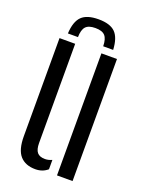

<svg xmlns="http://www.w3.org/2000/svg" viewBox="-143 -812 665 887"><g transform="rotate(20 190.0 -368.5)"><path d="M184.5 -743.5Q241.5 -743.5 267 -718Q292.5 -692.5 295.5 -633.5H246.5Q246 -669.5 232 -685Q218 -700.5 184.5 -700.5Q151 -700.5 137 -685Q123 -669.5 122.5 -633.5H73Q76 -692.5 101.8 -718Q127.5 -743.5 184.5 -743.5ZM44 -118V-600H121V-112.5Q121 -80.5 133 -66.2Q145 -52 171.5 -52Q188.5 -52 205.5 -60V-14Q181 7.5 145.5 7.5Q96.5 7.5 70.2 -22Q44 -51.5 44 -118ZM250 0V-600H326.5V0Z"/></g></svg>

Font: Big Shoulders Stencil Display Thin Medium
Style: Regular
Weight: 500
Version: Version 2.001